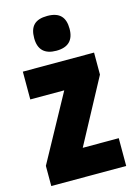

<svg xmlns="http://www.w3.org/2000/svg" viewBox="-118 -839 633 901"><g transform="rotate(-15 198.5 -388.0)"><path d="M204 -776C144 -776 118 -748 118 -691C118 -635 147 -607 204 -607C261 -607 290 -635 290 -691C290 -747 264 -776 204 -776ZM380 0V-135H205L372 -446V-553H26V-418H191L16 -98V0Z"/></g></svg>

Font: Noto Sans Armenian ExtraCondensed Black
Style: Regular
Weight: 900
Width: 2
Designer: Monotype Design Team
Foundry: Monotype Imaging Inc.
Version: Version 2.008